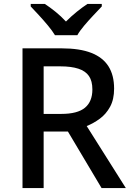

<svg xmlns="http://www.w3.org/2000/svg" viewBox="-20 -961 673 981"><path d="M295 -714Q387 -714 446 -691Q505 -668 534 -622.5Q563 -577 563 -508Q563 -453 542.5 -415.5Q522 -378 490 -354.5Q458 -331 423 -317L623 0H499L327 -289H203V0H95V-714ZM288 -622H203V-379H293Q376 -379 414 -410.5Q452 -442 452 -504Q452 -547 434.5 -572.5Q417 -598 380.5 -610Q344 -622 288 -622ZM261 -781Q247 -804 225 -830.5Q203 -857 179 -883Q155 -909 137 -928V-941H209Q235 -924 263.5 -901Q292 -878 317 -851Q344 -878 372.5 -901Q401 -924 427 -941H500V-928Q482 -909 457.5 -883Q433 -857 410.5 -830.5Q388 -804 375 -781Z"/></svg>

Font: Noto Sans Thai Medium
Style: Regular
Weight: 500
Designer: Monotype Design Team
Foundry: Monotype Imaging Inc.
Version: Version 2.001